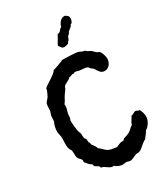

<svg xmlns="http://www.w3.org/2000/svg" viewBox="-247 -1105 1106 1263"><g transform="rotate(-30 306.0 -473.0)"><path d="M592.8 -153.8Q592.8 -143.1 589.1 -131.1Q585.4 -119.1 578.9 -108.2Q572.3 -97.2 563.7 -88.1Q555.2 -79.1 544.9 -74.2Q539.6 -60.5 529.5 -49.3Q519.5 -38.1 512.2 -25.9Q501.5 -21.5 492.4 -14.4Q483.4 -7.3 474.6 0.2Q465.8 7.8 457 14.9Q448.2 22 438 25.9Q432.1 28.3 425.5 27.8Q418.9 27.3 412.1 28.8Q405.3 30.8 398.4 33.9Q391.6 37.1 384.8 40.3Q377.9 43.5 371.1 45.7Q364.3 47.9 356.9 47.9Q349.6 47.9 343 44.9Q336.4 42 328.1 42Q321.3 42 314.9 43.5Q308.6 44.9 300.8 44.9Q294.9 44.9 287.4 43.2Q279.8 41.5 272.5 38.6Q265.1 35.6 258.5 31.5Q252 27.3 248 22.9H242.2Q229.5 23.4 220.7 18.8Q211.9 14.2 203.9 8.3Q195.8 2.4 187.5 -2.9Q179.2 -8.3 167 -9.8Q164.1 -22 154.8 -27.8Q145.5 -33.7 134.8 -39.1Q132.3 -43.5 130.6 -48.1Q128.9 -52.7 128.9 -58.1Q121.6 -60.1 116 -64.7Q110.4 -69.3 105.7 -75Q101.1 -80.6 96.7 -86.4Q92.3 -92.3 86.9 -97.2Q86.9 -99.6 87.4 -101.8Q87.9 -104 87.9 -106.9Q87.9 -113.8 85 -118.4Q82 -123 78.1 -127Q74.2 -130.9 70.1 -135Q65.9 -139.2 64 -145Q61.5 -150.4 60.8 -157.5Q60.1 -164.6 59.8 -171.9Q59.6 -179.2 59.3 -186.8Q59.1 -194.3 58.1 -200.2Q55.7 -207.5 51 -214.6Q46.4 -221.7 44.9 -229Q42.5 -236.8 42 -246.6Q41.5 -256.3 41.7 -266.4Q42 -276.4 42.5 -286.4Q43 -296.4 43 -305.2Q43 -319.3 39.1 -333.3Q35.2 -347.2 35.2 -360.8Q35.2 -372.1 38.1 -387.2Q41 -402.3 44.9 -413.1Q45.9 -416 47.9 -418.9Q49.8 -421.9 50.8 -425.8Q53.2 -435.5 52.7 -446.5Q52.2 -457.5 54.2 -467.8Q55.7 -477.1 59.3 -485.6Q63 -494.1 64 -502.9Q65.4 -515.6 65.4 -529.1Q65.4 -542.5 69.8 -555.2Q74.7 -565.4 83.7 -574Q92.8 -582.5 96.2 -589.8Q101.6 -602.5 108.4 -615.2Q115.2 -627.9 116.2 -642.1Q126 -650.9 141.1 -660.6Q156.2 -670.4 171.6 -680.4Q187 -690.4 200.2 -700.9Q213.4 -711.4 219.2 -722.2H223.1Q224.6 -722.2 235.4 -725.8Q246.1 -729.5 258.8 -734.1Q271.5 -738.8 282.5 -742.9Q293.5 -747.1 295.9 -748Q295.9 -749.5 296.9 -750.2Q297.9 -751 298.8 -751Q307.1 -751 323.2 -750.5Q339.4 -750 356.7 -749.3Q374 -748.5 389.4 -747.3Q404.8 -746.1 412.1 -745.1Q418.5 -744.1 424.6 -741.2Q430.7 -738.3 436.5 -735.6Q442.4 -732.9 448.5 -730.7Q454.6 -728.5 460.9 -729Q468.8 -719.2 477.1 -715.6Q485.4 -711.9 496.1 -706.1Q500 -703.6 506.8 -695.8Q513.7 -688 519 -684.1Q524.4 -679.7 532.7 -676.3Q541 -672.9 544.9 -667Q547.9 -662.6 551 -655.3Q554.2 -647.9 556.6 -639.9Q559.1 -631.8 560.5 -624.3Q562 -616.7 562 -610.8Q562 -600.1 558.3 -588.9Q554.7 -577.6 547.9 -568.6Q541 -559.6 531 -553.7Q521 -547.9 508.8 -547.9Q496.6 -547.9 488.8 -551.8Q481 -555.7 475.3 -561.8Q469.7 -567.9 464.8 -575.9Q460 -584 454.1 -592.8Q450.2 -599.1 444.8 -602.1Q439.5 -605 435.1 -608.9Q430.7 -613.8 427.5 -618.4Q424.3 -623 418.9 -626Q414.6 -627.9 406.5 -629.2Q398.4 -630.4 389.4 -631.1Q380.4 -631.8 371.6 -632.8Q362.8 -633.8 356.9 -634.8Q351.6 -636.7 346.4 -638.4Q341.3 -640.1 335.9 -640.1Q333 -640.1 330.6 -639.6Q328.1 -639.2 325.2 -638.2Q321.3 -634.3 319.1 -635.3Q316.9 -636.2 313 -636.2Q307.1 -636.2 301.5 -632.6Q295.9 -628.9 285.2 -628.9H283.2Q278.8 -622.1 271.5 -617.7Q264.2 -613.3 256.1 -609.4Q248 -605.5 240.5 -601.1Q232.9 -596.7 228 -589.8Q225.6 -585.9 225.1 -582Q224.6 -578.1 222.2 -574.2Q215.3 -563.5 207.3 -553.5Q199.2 -543.5 192.9 -532.2Q187 -521 181.2 -510.5Q175.3 -500 167 -490.2Q168 -486.8 168 -483.9Q168 -481 168 -478Q168 -467.8 166 -459.7Q164.1 -451.7 161.4 -443.4Q158.7 -435.1 156.7 -424.8Q154.8 -414.6 154.8 -400.9Q154.8 -392.6 151.4 -387.2Q147.9 -381.8 147.9 -376Q147.9 -370.1 148.7 -357.2Q149.4 -344.2 150.9 -330.3Q152.3 -316.4 154.3 -304.2Q156.2 -292 158.2 -287.1Q159.2 -283.2 161.1 -280.5Q163.1 -277.8 164.1 -273.9Q166.5 -262.7 166 -251.5Q165.5 -240.2 169.9 -229L176.8 -222.2Q179.2 -215.3 179 -208Q178.7 -200.7 180.2 -192.9Q186 -190.4 186 -187.5Q186 -184.6 186 -180.2Q186 -175.8 189.9 -170.4Q193.8 -165 198.5 -158.9Q203.1 -152.8 207.3 -146Q211.4 -139.2 211.9 -131.8Q227.1 -120.6 235.6 -111.6Q244.1 -102.5 252.7 -95.7Q261.2 -88.9 272.7 -84.2Q284.2 -79.6 306.2 -77.1Q310.1 -77.1 314 -75.7Q317.9 -74.2 321.8 -74.2Q328.1 -74.2 333 -76.7Q337.9 -79.1 344 -82Q350.1 -85 358.9 -87.4Q367.7 -89.8 381.8 -89.8Q387.2 -89.8 388.2 -93.8Q389.2 -97.7 393.1 -100.1Q395 -101.1 400.1 -102.5Q405.3 -104 411.9 -106Q418.5 -107.9 425.5 -110.6Q432.6 -113.3 438 -116.2Q450.7 -123.5 460.7 -133.8Q470.7 -144 482.9 -150.9Q487.3 -166.5 496.3 -179.4Q505.4 -192.4 512.2 -206.1H515.1Q519.5 -206.1 523.7 -208Q527.8 -210 531.7 -212.6Q535.6 -215.3 539.8 -217.3Q543.9 -219.2 547.9 -219.2Q552.2 -219.2 555.4 -217.8Q558.6 -216.3 562 -214.6Q565.4 -212.9 569.1 -211.4Q572.8 -210 577.1 -210Q584 -197.3 588.4 -183.1Q592.8 -168.9 592.8 -153.8ZM485.4 -957Q485.4 -954.6 484.1 -950.2Q482.9 -945.8 481 -941.4Q479 -937 477.1 -933.3Q475.1 -929.7 473.1 -928.2Q470.7 -927.2 468.8 -927.5Q466.8 -927.7 465.3 -925.8Q463.9 -919.4 460 -914.8Q456.1 -910.2 450.9 -906Q445.8 -901.9 440.7 -898.2Q435.5 -894.5 431.2 -890.1Q428.7 -887.2 427.7 -883.5Q426.8 -879.9 424.3 -877Q421.9 -874.5 418.7 -873Q415.5 -871.6 414.1 -869.1Q408.7 -862.3 406.5 -853.8Q404.3 -845.2 398.4 -838.9L393.1 -835Q390.6 -832.5 390.6 -830.1Q390.6 -827.6 388.2 -825.2Q386.7 -824.2 382.6 -822.8Q378.4 -821.3 373.5 -820.1Q368.7 -818.8 364.5 -817.9Q360.4 -816.9 358.4 -816.9Q351.6 -816.9 344.2 -819.8Q340.8 -819.8 339.4 -821.5Q337.9 -823.2 336.7 -825.7Q335.4 -828.1 334.5 -830.1Q333.5 -832 331.1 -833Q328.6 -837.4 325.9 -840.1Q323.2 -842.8 323.2 -848.1Q331.5 -865.2 341.6 -880.9Q351.6 -896.5 359.4 -913.1Q368.2 -913.1 373.8 -916.5Q379.4 -919.9 383.5 -924.8Q387.7 -929.7 392.1 -934.6Q396.5 -939.5 403.3 -941.9Q404.8 -950.7 409.4 -960Q414.1 -969.2 420.9 -976.8Q427.7 -984.4 436.5 -989.3Q445.3 -994.1 455.1 -994.1Q460.4 -994.1 462.4 -993.2Q468.3 -988.8 472.7 -985.8Q477.1 -982.9 479.7 -979.7Q482.4 -976.6 483.9 -971.4Q485.4 -966.3 485.4 -957Z"/></g></svg>

Font: Margarine
Style: Regular
Weight: 400
Designer: Astigmatic (AOETI)
Foundry: Astigmatic (AOETI)
Version: Version 1.000